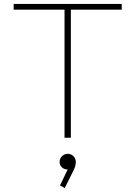

<svg xmlns="http://www.w3.org/2000/svg" viewBox="-20 -696 684 970"><path d="M306 0H338V-647H595V-676H49V-647H306ZM281 122C281 144 299 160 319 160H322L283 241L307 254L352 164C362 143 363 131 363 122C363 99 344 81 323 81C300 81 281 99 281 122Z"/></svg>

Font: MV Cash Thin
Style: Regular
Weight: 100
Designer: Rodrigo Fuenzalida
Foundry: fragTYPE
Version: Version 1.100;Glyphs 3.1.2 (3151)